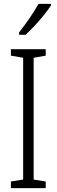

<svg xmlns="http://www.w3.org/2000/svg" viewBox="-20 -967 291 987"><path d="M215 0H36V-34L99 -44V-670L36 -681V-714H215V-681L153 -670V-44L215 -34ZM242 -939Q227 -916 204 -887.5Q181 -859 156 -832.5Q131 -806 111 -788H78V-800Q109 -840 133 -875Q157 -910 178 -947H242Z"/></svg>

Font: Noto Sans Gurmukhi ExtraCondensed Light
Style: Regular
Weight: 300
Width: 2
Designer: Jelle Bosma - Monotype Design Team
Foundry: Monotype Imaging Inc.
Version: Version 2.004; ttfautohint (v1.8.4.7-5d5b)